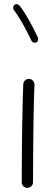

<svg xmlns="http://www.w3.org/2000/svg" viewBox="-20 -884 272 931"><path d="M121.1 -501.5Q132.3 -501 139.9 -492.4Q147.5 -483.9 147 -472.7Q145.5 -438.5 144.3 -390.1Q143.1 -341.8 142.3 -286.9Q141.6 -231.9 141.1 -177.7Q140.6 -123.5 140.4 -77.1Q140.1 -30.8 140.1 0Q140.1 11.2 131.8 19Q123.5 26.9 112.3 26.9Q101.1 26.9 93.3 19Q85.4 11.2 85.4 0Q85.4 -30.8 85.7 -77.4Q85.9 -124 86.4 -178.2Q86.9 -232.4 87.9 -287.6Q88.9 -342.8 90.1 -391.8Q91.3 -440.9 92.8 -475.6Q93.3 -486.8 101.6 -494.4Q109.9 -502 121.1 -501.5ZM49.8 -860.4Q55.2 -864.7 62.5 -863.8Q69.8 -862.8 74.2 -857.4Q97.2 -828.1 121.8 -783.7Q146.5 -739.3 164.1 -701.2Q166.5 -694.8 164.1 -687.7Q161.6 -680.7 155.3 -678.2Q148.9 -675.3 142.1 -678Q135.3 -680.7 132.3 -687Q115.7 -723.6 91.3 -766.8Q66.9 -810.1 46.9 -835.9Q42.5 -841.3 43.7 -848.6Q44.9 -856 49.8 -860.4Z"/></svg>

Font: Mikhak Light
Style: Regular
Weight: 300
Designer: Amin Abedi
Version: Version 3.3